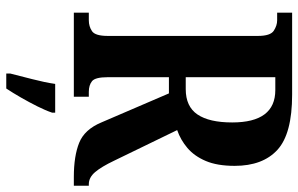

<svg xmlns="http://www.w3.org/2000/svg" viewBox="-194 -560 975 628"><g transform="rotate(90 294.0 -246.5)"><path d="M22 0V-49H47Q67 -49 82.5 -59.5Q98 -70 98 -111V-602Q98 -643 81 -654Q64 -665 47 -665H22V-714H290Q418 -714 470.5 -666Q523 -618 523 -526Q523 -469 507 -431.5Q491 -394 464.5 -371.5Q438 -349 406 -338L506 -132Q526 -90 543.5 -69.5Q561 -49 583 -49H588V0H559Q491 0 447.5 -17.5Q404 -35 381 -90L286 -311H233V-111Q233 -70 246 -59.5Q259 -49 281 -49H297V0ZM272 -366Q329 -366 355 -404.5Q381 -443 381 -518Q381 -659 275 -659H233V-366ZM221 208Q229 176 239.5 135.5Q250 95 255 61H349V71Q342 92 328.5 119Q315 146 299.5 173Q284 200 270 221H221Z"/></g></svg>

Font: Noto Serif Thai ExtraCondensed
Style: Bold
Weight: 700
Width: 2
Designer: Monotype Design Team
Foundry: Monotype Imaging Inc.
Version: Version 2.002; ttfautohint (v1.8.4.7-5d5b)